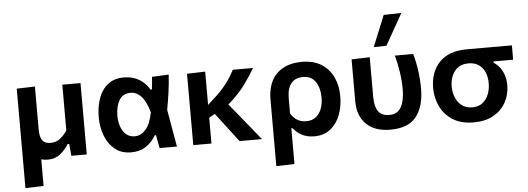

<svg xmlns="http://www.w3.org/2000/svg" viewBox="-58 -965 3669 1335"><g transform="rotate(-5 1776.5 -297.0)"><path d="M69.5 196V-498L196.5 -502V-201Q196.5 -152 213.2 -127Q230 -102 273.5 -102Q310 -102 338.2 -124.2Q366.5 -146.5 387.5 -178.5V-498H514.5V0H407Q405 -20.5 403.2 -41.5Q401.5 -62.5 399.5 -83H388Q367 -47 330.5 -17.2Q294 12.5 242 12.5Q216.5 12.5 196.5 6V192Z M824 12.5Q755.5 12.5 710.2 -24.8Q665 -62 642.5 -121.8Q620 -181.5 620 -250Q620 -324 641.5 -383.2Q663 -442.5 706.8 -476.8Q750.5 -511 817.5 -511Q878.5 -511 924 -483.8Q969.5 -456.5 995 -411H1005.5Q1008.5 -434 1010.2 -455.5Q1012 -477 1013.5 -498L1130.5 -503.5Q1127 -443.5 1118.2 -380Q1109.5 -316.5 1098.5 -260.5Q1110 -195.5 1121.2 -130.2Q1132.5 -65 1144 0H1023Q1018.5 -23 1014.2 -46Q1010 -69 1006 -91.5H997Q972.5 -47 929.5 -17.2Q886.5 12.5 824 12.5ZM859.5 -96.5Q900.5 -96.5 934.5 -133.8Q968.5 -171 984 -253Q961.5 -332.5 928.5 -366.5Q895.5 -400.5 856 -400.5Q799.5 -400.5 774.8 -356.2Q750 -312 750 -249Q750 -210 761.5 -175.2Q773 -140.5 797.2 -118.5Q821.5 -96.5 859.5 -96.5Z M1258 0V-498L1385 -502V-269.5L1426 -307Q1479.5 -353.5 1517.2 -403Q1555 -452.5 1577 -498H1718.5Q1690 -448.5 1645.5 -387Q1601 -325.5 1526 -260L1598 -172Q1630 -132.5 1666.2 -88Q1702.5 -43.5 1737.5 0H1581Q1557.5 -31.5 1534.8 -61Q1512 -90.5 1488.5 -121.5L1426 -203L1385 -180.5V0Z M1820.5 196V-267Q1820.5 -385.5 1884 -448.2Q1947.5 -511 2061 -511Q2141.5 -511 2196 -476.5Q2250.5 -442 2278.2 -383Q2306 -324 2306 -250Q2306 -180.5 2283.8 -120.8Q2261.5 -61 2216 -24.2Q2170.5 12.5 2101.5 12.5Q2054.5 12.5 2018 -6Q1981.5 -24.5 1956 -57H1947.5V192ZM2055 -97Q2097 -97 2123.8 -118.8Q2150.5 -140.5 2163 -175.8Q2175.5 -211 2175.5 -252Q2175.5 -317.5 2146.8 -361.5Q2118 -405.5 2059 -405.5Q2005.5 -405.5 1976.5 -370.8Q1947.5 -336 1947.5 -264V-161Q1964 -131.5 1991.5 -114.2Q2019 -97 2055 -97Z M2633.5 12.5Q2524.5 12.5 2465.5 -45.5Q2406.5 -103.5 2406.5 -204.5V-498L2533.5 -502V-224Q2533.5 -159.5 2557 -124.8Q2580.5 -90 2634.5 -90Q2677 -90 2700.2 -113.2Q2723.5 -136.5 2733 -175.5Q2742.5 -214.5 2742.5 -261Q2742.5 -319 2732.8 -383Q2723 -447 2708.5 -498H2836.5Q2852 -445 2861 -381.5Q2870 -318 2870 -253Q2870 -130 2814.8 -58.8Q2759.5 12.5 2633.5 12.5ZM2567.5 -569.5Q2589.5 -624 2611.8 -678.2Q2634 -732.5 2656 -786.5L2779.5 -789.5Q2747.5 -733.5 2717 -679Q2686.5 -624.5 2656 -571Z M3215 12.5Q3127.5 12.5 3069.5 -24.2Q3011.5 -61 2982.8 -120.8Q2954 -180.5 2954 -250Q2954 -362 3019.5 -430Q3085 -498 3212 -498H3525.5V-398H3388.5V-388.5Q3428.5 -363 3449 -320.2Q3469.5 -277.5 3469.5 -227Q3469.5 -159.5 3439.5 -105.2Q3409.5 -51 3352.8 -19.2Q3296 12.5 3215 12.5ZM3214.5 -92.5Q3257.5 -92.5 3285.8 -114.8Q3314 -137 3328 -173Q3342 -209 3342 -249.5Q3342 -317.5 3308 -358.5Q3274 -399.5 3214 -399.5Q3150.5 -399.5 3117 -356.5Q3083.5 -313.5 3083.5 -248.5Q3083.5 -208 3098 -172.5Q3112.5 -137 3141.8 -114.8Q3171 -92.5 3214.5 -92.5Z"/></g></svg>

Font: Commissioner SemiBold
Style: Regular
Weight: 600
Designer: Kostas Bartsokas
Foundry: Kostas Bartsokas
Version: Version 1.000; ttfautohint (v1.8.3)